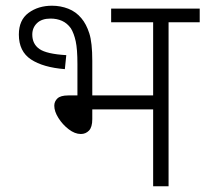

<svg xmlns="http://www.w3.org/2000/svg" viewBox="-20 -652 719 672"><path d="M162 -632Q192 -632 219 -621.5Q246 -611 265 -588Q282 -568 292.5 -535.5Q303 -503 303 -439V-318H516V-574H369V-622H679V-574H570V0H516V-269H303V-235Q303 -207 291.5 -195Q280 -183 263 -183Q242 -183 220.5 -199.5Q199 -216 184.5 -239Q170 -262 170 -282Q170 -297 181 -307.5Q192 -318 219 -318H251V-428Q251 -480 245 -507.5Q239 -535 228 -553Q215 -571 197 -579Q179 -587 157 -587Q126 -587 109.5 -571Q93 -555 93 -531Q93 -498 118 -480.5Q143 -463 212 -459L207 -410Q131 -416 88.5 -444Q46 -472 46 -531Q46 -582 80 -607Q114 -632 162 -632Z"/></svg>

Font: Noto Sans Light
Style: Regular
Weight: 300
Designer: Monotype Design Team
Foundry: Monotype Imaging Inc.
Version: Version 2.007